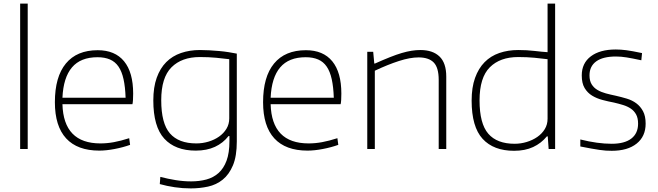

<svg xmlns="http://www.w3.org/2000/svg" viewBox="-20 -828 3657 1067"><path d="M92 -808H134V0H92Z M532 9Q410 9 347.5 -59Q285 -127 285 -260Q285 -401 346 -475Q407 -549 523 -549Q619 -549 669.5 -487.5Q720 -426 720 -308Q720 -287 719 -272Q718 -257 716 -249H327Q333 -31 538 -31Q575 -31 613 -38Q651 -45 698 -60L703 -23Q664 -9 617 0Q570 9 532 9ZM522 -510Q428 -510 380 -453.5Q332 -397 327 -285H678Q676 -345 666.5 -388Q657 -431 638.5 -458Q620 -485 591 -497.5Q562 -510 522 -510Z M1040 219Q995 219 951 212.5Q907 206 868 195L871 155Q913 166 956.5 173Q1000 180 1042 180Q1088 180 1127 169.5Q1166 159 1194.5 133.5Q1223 108 1239 65Q1255 22 1255 -43V-72H1250Q1220 -33 1174.5 -12Q1129 9 1068 9Q954 9 893 -57.5Q832 -124 832 -270Q832 -343 851 -396Q870 -449 904 -483Q938 -517 986 -533.5Q1034 -550 1091 -550Q1115 -550 1142.5 -548.5Q1170 -547 1198 -544.5Q1226 -542 1251 -538Q1276 -534 1296 -530V-42Q1296 40 1274.5 91Q1253 142 1217.5 170.5Q1182 199 1136 209Q1090 219 1040 219ZM1071 -31Q1106 -31 1139 -41Q1172 -51 1197.5 -69Q1223 -87 1238.5 -112.5Q1254 -138 1254 -170V-499Q1224 -503 1181.5 -507Q1139 -511 1091 -511Q990 -511 933 -454Q876 -397 876 -271Q876 -142 924.5 -86.5Q973 -31 1071 -31Z M1689 9Q1567 9 1504.5 -59Q1442 -127 1442 -260Q1442 -401 1503 -475Q1564 -549 1680 -549Q1776 -549 1826.5 -487.5Q1877 -426 1877 -308Q1877 -287 1876 -272Q1875 -257 1873 -249H1484Q1490 -31 1695 -31Q1732 -31 1770 -38Q1808 -45 1855 -60L1860 -23Q1821 -9 1774 0Q1727 9 1689 9ZM1679 -510Q1585 -510 1537 -453.5Q1489 -397 1484 -285H1835Q1833 -345 1823.5 -388Q1814 -431 1795.5 -458Q1777 -485 1748 -497.5Q1719 -510 1679 -510Z M2021 -540H2054L2060 -475H2064Q2111 -496 2147.5 -510.5Q2184 -525 2213 -533.5Q2242 -542 2267 -546Q2292 -550 2316 -550Q2385 -550 2422.5 -514Q2460 -478 2460 -402V0H2418V-384Q2418 -452 2390.5 -480.5Q2363 -509 2306 -509Q2259 -509 2197 -489Q2135 -469 2063 -435V0H2021Z M2837 10Q2723 10 2662 -56.5Q2601 -123 2601 -269Q2601 -342 2620 -395Q2639 -448 2673 -482.5Q2707 -517 2755 -533.5Q2803 -550 2860 -550Q2908 -550 2950 -545Q2992 -540 3023 -538V-808H3065V0H3029L3024 -70H3019Q2988 -32 2943 -11Q2898 10 2837 10ZM2840 -29Q2874 -29 2907 -39Q2940 -49 2966 -67Q2992 -85 3007.5 -110.5Q3023 -136 3023 -168V-499Q2993 -503 2950.5 -507Q2908 -511 2860 -511Q2759 -511 2702 -454Q2645 -397 2645 -270Q2645 -141 2693.5 -85Q2742 -29 2840 -29Z M3380 10Q3363 10 3347 9Q3331 8 3311 5Q3291 2 3265.5 -2.5Q3240 -7 3205 -14V-53Q3301 -29 3379 -29Q3451 -29 3488.5 -58Q3526 -87 3526 -141Q3526 -172 3515 -192Q3504 -212 3485.5 -224.5Q3467 -237 3442.5 -244.5Q3418 -252 3392 -258Q3360 -264 3328 -272.5Q3296 -281 3270.5 -296.5Q3245 -312 3229 -338.5Q3213 -365 3213 -409Q3213 -477 3263.5 -515Q3314 -553 3402 -553Q3417 -553 3430.5 -552Q3444 -551 3460.5 -549Q3477 -547 3498 -543Q3519 -539 3548 -533L3544 -493Q3493 -504 3462 -509Q3431 -514 3403 -514Q3331 -514 3293.5 -487Q3256 -460 3256 -409Q3256 -379 3268 -359.5Q3280 -340 3300.5 -328Q3321 -316 3347 -309Q3373 -302 3402 -296Q3433 -289 3463 -280Q3493 -271 3516 -254Q3539 -237 3553.5 -210Q3568 -183 3568 -141Q3568 -70 3518 -30Q3468 10 3380 10Z"/></svg>

Font: Encode Sans Wide
Style: Thin
Weight: 100
Designer: Pablo Impallari, Andres Torresi
Foundry: Pablo Impallari, Andres Torresi
Version: Version 1.000; ttfautohint (v1.00) -l 8 -r 50 -G 200 -x 14 -